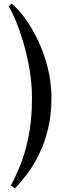

<svg xmlns="http://www.w3.org/2000/svg" viewBox="-20 -842 346 1060"><path d="M62.5 198 40 181Q61.5 143.5 88.8 78.2Q116 13 136.2 -81.2Q156.5 -175.5 156.5 -300.5Q156.5 -380 143.2 -457.8Q130 -535.5 109.8 -604.5Q89.5 -673.5 67.5 -726.2Q45.5 -779 28 -807.5L45 -821.5Q81.5 -791.5 119.8 -738.8Q158 -686 190.8 -616.8Q223.5 -547.5 243.8 -467.2Q264 -387 264 -301.5Q264 -207 245 -129.5Q226 -52 195.8 9.5Q165.5 71 130.2 117.8Q95 164.5 62.5 198Z"/></svg>

Font: Libre Caslon Text Medium
Style: Regular
Weight: 500
Designer: Pablo Impallari, Rodrigo Fuenzalida, Katja Schimmel
Foundry: Pablo Impallari, Rodrigo Fuenzalida
Version: Version 2.000